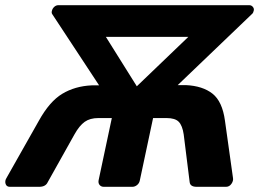

<svg xmlns="http://www.w3.org/2000/svg" viewBox="-25 -720 1014 740"><path d="M13 0Q0 0 -3.5 -11.5Q-7 -23 0 -34L125 -255Q166 -329 215 -358.5Q264 -388 328 -391H357L176 -666Q173 -671 175 -678Q177 -687 184 -693.5Q191 -700 200 -700H936Q944 -700 949.5 -693.5Q955 -687 953 -679Q952 -675 950.5 -671.5Q949 -668 944 -664L660 -392H691Q756 -389 794 -359Q832 -329 842 -255L873 -34Q875 -23 867 -11.5Q859 0 846 0H733Q708 0 706 -18L683 -202Q678 -236 664 -250.5Q650 -265 617 -265H565L514 -25Q512 -14 503.5 -7Q495 0 485 0H375Q365 0 359 -7Q353 -14 355 -25L406 -265H354Q322 -265 301.5 -250.5Q281 -236 262 -202L159 -18Q151 0 126 0ZM537 -332 456 -343 701 -578H383Z"/></svg>

Font: Rubik SemiBold
Style: Italic
Weight: 600
Italic angle: -12°
Designer: Hubert and Fischer
Foundry: Hubert and Fischer
Version: Version 2.300;gftools[0.9.30]